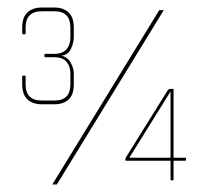

<svg xmlns="http://www.w3.org/2000/svg" viewBox="-20 -469 558 510"><path d="M131 21H119L403 -442H415ZM472 -42H441V7Q441 10 440 10H435Q433 10 433 7V-42H316Q313 -42 313 -44Q313 -50 317 -55L426 -230Q429 -233 433 -233H440Q441 -233 441 -231V-50H472Q474 -50 474 -49V-44Q474 -42 472 -42ZM433 -226 326 -54Q322 -50 327 -50H433ZM125 -192H91Q67 -192 53 -205Q39 -218 39 -245V-265Q39 -268 41 -268H47Q48 -268 48 -265V-245Q48 -202 91 -202H125Q167 -202 167 -245V-273Q167 -293 156.5 -305Q146 -317 125 -317H100Q98 -317 98 -319V-324Q98 -326 100 -326H125Q146 -326 156.5 -338Q167 -350 167 -370V-396Q167 -439 125 -439H91Q48 -439 48 -396V-381Q48 -378 47 -378H41Q39 -378 39 -381V-396Q39 -423 53 -436Q67 -449 91 -449H125Q148 -449 162 -436Q176 -423 176 -396V-370Q176 -356 168.5 -339.5Q161 -323 143 -321Q159 -318 167.5 -303Q176 -288 176 -274V-245Q176 -217 162 -204.5Q148 -192 125 -192Z"/></svg>

Font: Chathura Thin
Style: Regular
Weight: 250
Designer: Appaji Ambarisha Darbha
Foundry: Aditya Fonts
Version: Version 1.001 2016